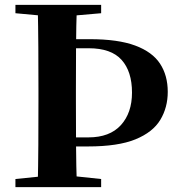

<svg xmlns="http://www.w3.org/2000/svg" viewBox="-20 -764 732 784"><path d="M217 -166V-203H341Q428 -203 473.5 -253Q519 -303 519 -386Q519 -472 476.5 -519.5Q434 -567 342 -567H217V-604H347Q462 -604 532 -578Q602 -552 633.5 -504Q665 -456 665 -389Q665 -325 634.5 -274.5Q604 -224 533 -195Q462 -166 339 -166ZM134 0Q136 -86 136.5 -173Q137 -260 137 -349V-394Q137 -483 136.5 -570Q136 -657 134 -744H294Q291 -658 290.5 -571Q290 -484 290 -396V-349Q290 -262 290.5 -174.5Q291 -87 294 0ZM195 -696 43 -710V-744H393V-710L232 -696ZM43 0V-33L200 -49H242L393 -33V0Z"/></svg>

Font: Noto Serif SC ExtraLight ExtraBold
Style: Regular
Weight: 800
Version: Version 2.002-H1;hotconv 1.1.0;makeotfexe 2.6.0